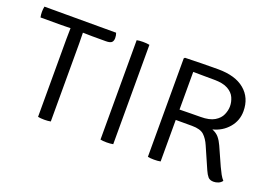

<svg xmlns="http://www.w3.org/2000/svg" viewBox="-83 -762 1382 984"><g transform="rotate(20 608.0 -270.0)"><path d="M178.5 -425Q178.5 -440.5 179 -454Q179.5 -467.5 179.5 -484Q170.5 -484 154.5 -483.5Q138.5 -483 129.5 -483H16Q13 -497.5 13 -512.5Q13 -527 16 -542H407Q412 -528.5 412 -514.5Q412 -499 404 -491Q396 -483 371.5 -483H297Q288.5 -483 271.8 -483.5Q255 -484 247 -484Q247 -467.5 247.5 -454Q248 -440.5 248 -425V0Q233 3 213.5 3Q193 3 178.5 0Z M519 -542Q532 -545 553 -545Q573.5 -545 588.5 -542V0Q573.5 3 553 3Q532 3 519 0Z M1158 -387Q1158 -335.5 1125 -296.8Q1092 -258 1040 -245Q1064 -235.5 1077.5 -219Q1091 -202.5 1101 -180L1146 -79.5Q1155 -60 1164.2 -43.2Q1173.5 -26.5 1183 -16.5Q1175.5 -5.5 1162.5 -0.2Q1149.5 5 1137 5Q1116.5 5 1106.5 -6.5Q1096.5 -18 1087.5 -38.5L1035.5 -157Q1022 -188.5 1001.8 -207.5Q981.5 -226.5 936 -226.5H847V0Q832 3 811.5 3Q790.5 3 777.5 0V-537L782.5 -542Q830 -543.5 873.5 -544.2Q917 -545 962.5 -545Q1056.5 -545 1107.2 -502.5Q1158 -460 1158 -387ZM847 -488.5V-283Q878 -283.5 907.8 -284Q937.5 -284.5 961 -284.5Q1010 -284.5 1037 -300.8Q1064 -317 1074.2 -340.8Q1084.5 -364.5 1084.5 -387Q1084.5 -410.5 1074.2 -433.8Q1064 -457 1037 -472.2Q1010 -487.5 961 -487.5Q939 -487.5 905.5 -487.8Q872 -488 847 -488.5Z"/></g></svg>

Font: Signika Negative SC Light
Style: Regular
Weight: 300
Designer: Anna Giedryś
Foundry: Anna Giedryś
Version: Version 2.000; ttfautohint (v1.8.3) -l 8 -r 50 -G 200 -x 9 -